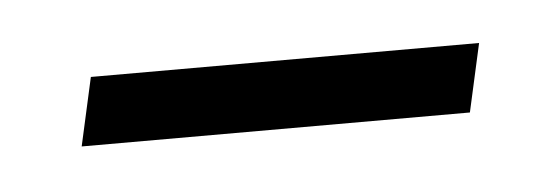

<svg xmlns="http://www.w3.org/2000/svg" viewBox="-23 -319 291 101"><g transform="rotate(-5 122.5 -269.0)"><path d="M18 -251 26 -287H231L223 -251Z"/></g></svg>

Font: Noto Serif Tamil ExtraCondensed ExtraLight
Style: Italic
Weight: 200
Width: 2
Italic angle: -12°
Designer: Indian Type Foundry, Tom Grace, and the Monotype Design Team
Foundry: Monotype Imaging Inc.
Version: Version 2.003; ttfautohint (v1.8.4.7-5d5b)